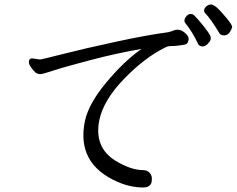

<svg xmlns="http://www.w3.org/2000/svg" viewBox="-20 -819 1050 852"><path d="M123 -560 157 -555Q164 -555 258 -579Q352 -603 493 -633.5Q634 -664 726 -676Q736 -678 745.5 -682Q755 -686 764 -687H768Q790 -687 810 -664Q818 -654 817 -644L816 -639Q813 -624 801.5 -621.5Q790 -619 769.5 -616.5Q749 -614 737 -614.5Q725 -615 711 -607Q623 -564 531.5 -470Q440 -376 421 -287Q396 -166 492 -106Q561 -64 616 -64Q634 -64 645.5 -50.5Q657 -37 653 -14V-12Q647 13 616 13Q560 13 504 -11Q317 -91 357 -283Q374 -360 452.5 -454Q531 -548 608 -602Q498 -583 380 -552Q262 -521 215.5 -505.5Q169 -490 159 -490Q149 -490 139 -496Q128 -505 117 -521Q106 -537 108.5 -548.5Q111 -560 123 -560ZM860 -622Q834 -678 802 -717Q797 -723 799 -732Q801 -741 809 -749Q817 -757 826 -757Q835 -757 841 -751.5Q847 -746 858 -733.5Q869 -721 881.5 -705.5Q894 -690 903.5 -676.5Q913 -663 914.5 -656.5Q916 -650 914.5 -643Q913 -636 902 -624.5Q891 -613 879 -613Q867 -613 860 -622ZM954 -671Q914 -737 891 -760Q884 -767 886 -776Q888 -785 897 -792Q906 -799 916 -799Q926 -799 941 -786.5Q956 -774 984 -740.5Q1012 -707 1010 -698Q1008 -689 999 -675.5Q990 -662 975 -662Q960 -662 954 -671Z"/></svg>

Font: LXGW Bright GB
Style: Italic
Weight: 400
Italic angle: -12°
Designer: Christian Thalmann (Catharsis Fonts)
Foundry: LXGW / Christian Thalmann (Catharsis Fonts) / Fontworks Inc.
Version: Version 5.510